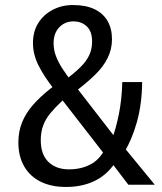

<svg xmlns="http://www.w3.org/2000/svg" viewBox="-20 -734 642 763"><path d="M242 9Q184 9 141.5 -12Q99 -33 76 -73Q53 -113 53 -168Q53 -212 68 -248.5Q83 -285 111.5 -317.5Q140 -350 182 -383L198 -395L195 -379Q153 -433 132 -476Q111 -519 111 -563Q111 -608 131.5 -641.5Q152 -675 188.5 -694.5Q225 -714 270 -714Q321 -714 355.5 -697.5Q390 -681 407.5 -650.5Q425 -620 425 -578Q425 -538 407.5 -503Q390 -468 357.5 -436.5Q325 -405 283 -373L281 -390L436 -190L426 -184Q441 -224 452.5 -281Q464 -338 466 -408H545Q544 -320 524 -249Q504 -178 474 -130L467 -156L595 0H490L426 -84L436 -85Q403 -37 354 -14Q305 9 242 9ZM254 -61Q301 -61 337.5 -79.5Q374 -98 395 -138L398 -117L221 -345L247 -349L229 -335Q200 -308 180.5 -284.5Q161 -261 151.5 -235Q142 -209 142 -177Q142 -120 172.5 -90.5Q203 -61 254 -61ZM272 -649Q238 -649 215.5 -625.5Q193 -602 193 -562Q193 -536 202 -512Q211 -488 227 -463Q243 -438 264 -411L242 -418Q276 -444 299 -466.5Q322 -489 334 -513.5Q346 -538 346 -569Q346 -609 325 -629Q304 -649 272 -649Z"/></svg>

Font: Nunito Sans 7pt Condensed Medium
Style: Regular
Weight: 500
Width: 3
Designer: Vernon Adams
Foundry: Vernon Adams
Version: Version 3.101;gftools[0.9.27]